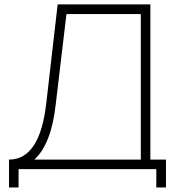

<svg xmlns="http://www.w3.org/2000/svg" viewBox="-20 -770 828 874"><path d="M735.5 -43.5V83.5H691.5V0H64.5V83.5H21V-43.5Q161 -43.5 190.5 -299L242.5 -750H664.5V-43.5ZM621 -706H282.5L233.5 -293.5Q213.5 -114.5 136.5 -43.5H621Z"/></svg>

Font: Russisch Sans ExtraLight
Style: Regular
Weight: 200
Width: 4
Designer: Michael Sharanda (font) & Cristiano Sobral (main changes)
Foundry: Michael Sharanda
Version: Version 2.00;September 8, 2020;FontCreator 13.0.0.2681 64-bi